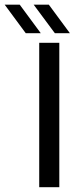

<svg xmlns="http://www.w3.org/2000/svg" viewBox="-108 -778 322 798"><path d="M55 0V-600H138.5V0ZM120 -640 32 -758.5H95L182.5 -640ZM-1 -640 -88.5 -758.5H-26L61.5 -640Z"/></svg>

Font: Big Shoulders
Style: Regular
Weight: 400
Designer: Patric King
Foundry: XO Type Co
Version: Version 2.002